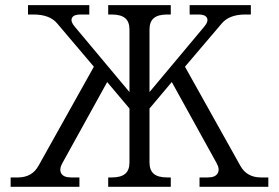

<svg xmlns="http://www.w3.org/2000/svg" viewBox="-20 -720 1075 740"><path d="M556.2 -94.2Q556.2 -64 572.8 -50Q589.4 -36.1 625 -36.1H638.2V0H397V-36.1H410.2Q445.8 -36.1 462.4 -50Q479 -64 479 -94.2V-301.8L393.1 -403.8L221.2 -92.8Q207 -68.4 215.8 -52.2Q224.6 -36.1 253.9 -36.1H286.1V0H21V-36.1H48.8Q104 -36.1 128.9 -82L341.8 -462.9L200.2 -629.9Q171.4 -664.1 108.9 -664.1H87.9V-700.2H324.2V-664.1H289.1Q263.7 -664.1 257.3 -650.6Q251 -637.2 268.1 -617.2L479 -365.2V-606Q479 -636.2 462.4 -650.1Q445.8 -664.1 410.2 -664.1H397V-700.2H638.2V-664.1H625Q589.4 -664.1 572.8 -650.1Q556.2 -636.2 556.2 -606V-365.2L767.1 -617.2Q784.2 -637.2 777.8 -650.6Q771.5 -664.1 746.1 -664.1H710.9V-700.2H946.8V-664.1H925.8Q863.8 -664.1 835 -629.9L692.9 -462.9L905.8 -82Q930.7 -36.1 985.8 -36.1H1014.2V0H749V-36.1H780.8Q810.1 -36.1 819.1 -52.2Q828.1 -68.4 814 -92.8L642.1 -403.8L556.2 -301.8Z"/></svg>

Font: LT Superior Serif
Style: Regular
Weight: 400
Designer: Daniel Lyons
Foundry: LyonsType
Version: Version 2.120;FEAKit 1.0